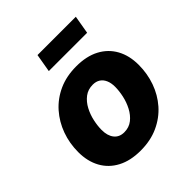

<svg xmlns="http://www.w3.org/2000/svg" viewBox="-202 -872 1019 1019"><g transform="rotate(-45 307.5 -363.0)"><path d="M270 10.3Q193.8 10.3 140.1 -18.1Q86.4 -46.4 58.1 -97.9Q29.8 -149.4 29.8 -218.3Q29.8 -284.7 51.3 -344Q72.8 -403.3 113.5 -449.5Q154.3 -495.6 212.4 -522Q270.5 -548.3 344.7 -548.3Q420.9 -548.3 474.4 -520Q527.8 -491.7 556.2 -440.2Q584.5 -388.7 584.5 -319.3Q584.5 -253.9 563.5 -194.6Q542.5 -135.3 502 -89.1Q461.4 -43 403.1 -16.4Q344.7 10.3 270 10.3ZM277.3 -120.1Q313.5 -120.1 339.4 -140.6Q365.2 -161.1 381.8 -192.9Q398.4 -224.6 406 -260Q413.6 -295.4 413.6 -325.2Q413.6 -354.5 404.5 -375Q395.5 -395.5 378.7 -406.5Q361.8 -417.5 337.4 -417.5Q301.3 -417.5 275.1 -397.5Q249 -377.4 232.4 -345.9Q215.8 -314.5 208.3 -279.3Q200.7 -244.1 200.7 -213.9Q200.7 -170.4 220.7 -145.3Q240.7 -120.1 277.3 -120.1ZM528.8 -735.8 511.2 -633.3H223.6L241.2 -735.8Z"/></g></svg>

Font: Inter 17pt ExtraBold
Style: Italic
Weight: 800
Italic angle: -9.3988°
Version: Version 4.001;git-66647c0bb